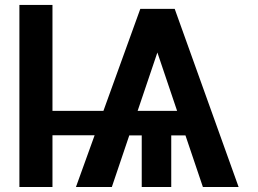

<svg xmlns="http://www.w3.org/2000/svg" viewBox="-20 -747 1029 767"><path d="M933.2 0H790.5L720.9 -206H664.1V0H546.2V-206H496.4L426.8 0H283.4L358 -206.7H189.6V0H57.5V-727.3H189.6V-304H393.1L540.5 -711.6H677.9ZM687.5 -304 608.7 -537.3 529.8 -304Z"/></svg>

Font: Linik Sans SemiBold
Style: Regular
Weight: 600
Designer: Fonts by Rasmus Andersson / Changes by Cristiano Sobral with parts from Marc Monis
Foundry: rsms
Version: Version 3.020; ttfautohint (v1.6)